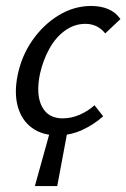

<svg xmlns="http://www.w3.org/2000/svg" viewBox="-20 -445 424 644"><path d="M97 179 152 -19H209L172 179ZM173 9Q122 9 87.5 -16Q53 -41 40 -86.5Q27 -132 39 -192Q52 -257 88.5 -309.5Q125 -362 176.5 -393.5Q228 -425 286 -425Q318 -425 343 -414.5Q368 -404 384 -381L333 -333Q320 -349 303.5 -357Q287 -365 266 -365Q229 -365 197.5 -342Q166 -319 145 -280.5Q124 -242 114 -197Q100 -128 120.5 -88Q141 -48 190 -48Q220 -48 248 -60.5Q276 -73 297 -92L326 -55Q295 -27 255.5 -9Q216 9 173 9Z"/></svg>

Font: Ysabeau Infant Medium
Style: Italic
Weight: 500
Italic angle: -12°
Designer: Christian Thalmann (Catharsis Fonts)
Version: Version 2.001;gftools[0.9.30]; featfreeze: ss01,ss02,lnum